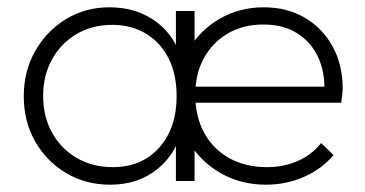

<svg xmlns="http://www.w3.org/2000/svg" viewBox="-20 -495 998 525"><path d="M707 10Q638 10 582.5 -22Q527 -54 495 -109Q463 -164 463 -233Q463 -302 494 -356.5Q525 -411 579.5 -443Q634 -475 701 -475Q765 -475 813.5 -446.5Q862 -418 889.5 -368Q917 -318 917 -253Q917 -247 916 -237.5Q915 -228 913 -214H499V-258H884L867 -244Q869 -299 849 -340.5Q829 -382 791 -405Q753 -428 700 -428Q645 -428 603 -403.5Q561 -379 537.5 -336Q514 -293 514 -236Q514 -176 538.5 -131.5Q563 -87 607 -62.5Q651 -38 710 -38Q755 -38 793.5 -54.5Q832 -71 858 -104L892 -71Q860 -33 811.5 -11.5Q763 10 707 10ZM281 10Q214 10 160.5 -22Q107 -54 76 -108.5Q45 -163 45 -232Q45 -300 76 -355Q107 -410 160 -442.5Q213 -475 279 -475Q333 -475 375.5 -454.5Q418 -434 445.5 -397Q473 -360 481 -309V-157Q472 -106 444.5 -68.5Q417 -31 375.5 -10.5Q334 10 281 10ZM288 -38Q368 -38 415.5 -91.5Q463 -145 463 -232Q463 -291 441.5 -334.5Q420 -378 380 -402.5Q340 -427 287 -427Q232 -427 189.5 -402Q147 -377 122.5 -333Q98 -289 98 -233Q98 -176 122.5 -132Q147 -88 190 -63Q233 -38 288 -38ZM461 0V-125L472 -239L461 -352V-465H512V0Z"/></svg>

Font: Outfit Thin ExtraLight
Style: Regular
Weight: 250
Version: Version 1.100;gftools[0.9.27]